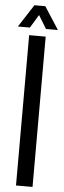

<svg xmlns="http://www.w3.org/2000/svg" viewBox="-67 -989 339 1018"><g transform="rotate(5 102.5 -480.0)"><path d="M59.5 0V-800H147.5V0ZM-4 -840.5 73.5 -960.5H131.5L209 -840.5H145.5L102.5 -911L60 -840.5Z"/></g></svg>

Font: Big Shoulders Stencil Text Thin Medium
Style: Regular
Weight: 500
Version: Version 2.001